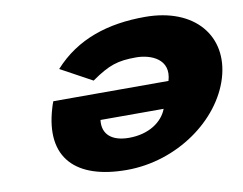

<svg xmlns="http://www.w3.org/2000/svg" viewBox="-75 -764 1116 883"><g transform="rotate(-10 483.0 -322.5)"><path d="M170.8 -353.1C167.3 -345.6 163.2 -331.9 160.6 -323.1C93.3 -98.1 213.7 16.9 449.7 16.9C684.1 16.9 896.6 -135.6 952.7 -323.1C1008.4 -509.4 887.1 -661.9 652.7 -661.9C480.3 -661.9 331.9 -615.6 223.1 -494.4L369.9 -414.4C452.2 -471.9 494.1 -485.6 580.3 -485.6C648.4 -485.6 738.1 -451.9 708.6 -353.1ZM664.4 -230.6C642.2 -171.9 577.4 -126.9 485.1 -126.9C406.4 -126.9 361.3 -163.1 369.4 -230.6Z"/></g></svg>

Font: Hussar
Style: BdSuprExtOblThree
Weight: 700
Foundry: Cannot Into Space Fonts
Version: Version 2.00